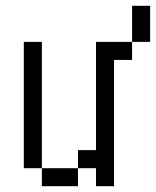

<svg xmlns="http://www.w3.org/2000/svg" viewBox="-20 -645 540 665"><path d="M125 -62.5V0H250V-62.5ZM125 -62.5V-500H62.5V-62.5ZM312.5 -62.5V0H375V-437.5H437.5V-500H312.5Q312.5 -500 312.5 -125H250V-62.5ZM437.5 -500H500Q500 -500 500 -625H437.5Q437.5 -625 437.5 -500Z"/></svg>

Font: BFUnifontExMono
Style: Regular
Weight: 500
Version: Version 15.0.06